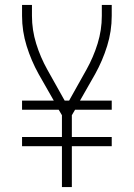

<svg xmlns="http://www.w3.org/2000/svg" viewBox="-20 -755 540 775"><path d="M230 0V-165H69V-202H230V-290L217 -312H69V-349H197L136 -456Q106 -510 87.5 -569.5Q69 -629 69 -691V-735H109V-691Q109 -634 126 -579Q143 -524 171 -474L241 -349H259L329 -474Q357 -524 374 -579Q391 -634 391 -691V-735H431V-691Q431 -629 412.5 -569.5Q394 -510 364 -456L303 -349H431V-312H283L270 -290V-202H431V-165H270V0Z"/></svg>

Font: Zed Sans Extralight
Style: Regular
Weight: 200
Designer: Belleve Invis
Foundry: Belleve Invis
Version: Version 1.0.0; ttfautohint (v1.8.4)